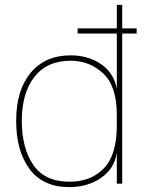

<svg xmlns="http://www.w3.org/2000/svg" viewBox="-20 -750 609 784"><path d="M538 -634V-613H479V0H457V-126Q447 -61 392.5 -23.5Q338 14 262 14Q156 14 101 -59.5Q46 -133 46 -257Q46 -381 105 -452.5Q164 -524 269 -524Q339 -524 392 -488.5Q445 -453 457 -387V-613H297V-634H457V-730H479V-634ZM69 -257Q69 -145 116 -76.5Q163 -8 264 -8Q351 -8 404 -62.5Q457 -117 457 -238V-281Q457 -398 401.5 -450Q346 -502 269 -502Q172 -502 120.5 -436Q69 -370 69 -257Z"/></svg>

Font: Nacelle Thin
Style: Regular
Weight: 100
Designer: Sora Sagano
Foundry: Sora Sagano
Version: Version 1.000;FEAKit 1.0